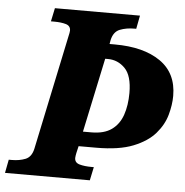

<svg xmlns="http://www.w3.org/2000/svg" viewBox="-75 -764 785 814"><g transform="rotate(5 317.0 -357.0)"><path d="M-24 0 -13 -57H0Q32 -57 57.5 -67Q83 -77 91 -112L193 -597Q198 -618 198 -625Q198 -645 178 -651Q158 -657 127 -657H114L126 -714H488L477 -657H468Q435 -657 408 -646.5Q381 -636 373 -600L370 -583H392Q515 -583 586.5 -533.5Q658 -484 658 -387Q658 -349 646 -306Q634 -263 601.5 -225.5Q569 -188 509 -164Q449 -140 352 -140H277L270 -110Q269 -105 268 -99Q267 -93 267 -89Q267 -69 288 -63Q309 -57 340 -57H349L337 0ZM326 -203Q380 -203 412 -226Q444 -249 458 -290Q472 -331 472 -383Q472 -457 441.5 -488Q411 -519 369 -519H357L290 -203Z"/></g></svg>

Font: Noto Serif ExtraBold
Style: Italic
Weight: 800
Italic angle: -12°
Designer: Monotype Design Team
Foundry: Monotype Imaging Inc.
Version: Version 2.013